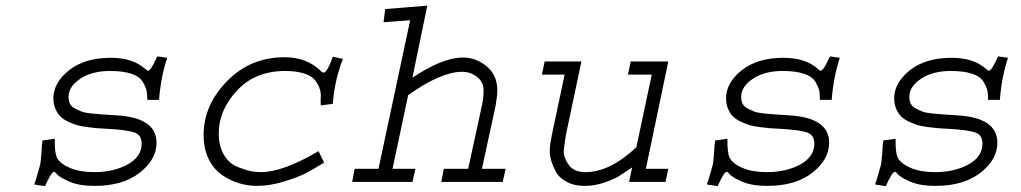

<svg xmlns="http://www.w3.org/2000/svg" viewBox="-20 -634 3556 669"><path d="M528.3 -437.5 562.5 -432.6Q540 -363.3 534.2 -286.1H493.2Q493.2 -306.6 490.7 -318.4Q488.3 -330.1 477.5 -348.6Q466.8 -367.2 438 -377Q409.2 -386.7 363.3 -386.7Q299.8 -386.7 259.3 -359.4Q218.8 -332 218.8 -296.9Q218.8 -283.2 223.6 -272.9Q228.5 -262.7 240.7 -256.3Q252.9 -250 263.7 -245.6Q274.4 -241.2 297.4 -238.8Q320.3 -236.3 335.4 -235.4Q350.6 -234.4 380.9 -232.4Q525.4 -225.6 525.4 -136.7Q525.4 -78.1 466.8 -32.2Q408.2 13.7 309.6 13.7Q257.8 13.7 224.6 0Q191.4 -13.7 177.7 -27.3Q172.9 -35.2 168 -35.2Q159.2 -35.2 136.7 14.6L99.6 8.8Q99.6 4.9 103.5 -2.9Q104.5 -5.9 108.9 -21.5Q113.3 -37.1 117.2 -50.3Q121.1 -63.5 121.1 -66.4Q126 -110.4 126 -129.9Q127 -131.8 127.4 -137.2Q127.9 -142.6 127.9 -144.5L170.9 -150.4Q169.9 -101.6 178.7 -84Q190.4 -62.5 225.1 -48.3Q259.8 -34.2 307.6 -34.2Q376 -34.2 424.8 -61Q473.6 -87.9 473.6 -133.8Q473.6 -164.1 447.3 -172.9Q420.9 -181.6 350.6 -185.5Q348.6 -185.5 347.7 -185.5Q327.1 -186.5 315.9 -187.5Q304.7 -188.5 282.7 -191.4Q260.7 -194.3 247.6 -198.2Q234.4 -202.1 216.8 -210.4Q199.2 -218.8 189.5 -229Q179.7 -239.3 172.9 -255.4Q166 -271.5 166 -291Q166 -345.7 220.7 -389.2Q275.4 -432.6 366.2 -432.6Q443.4 -432.6 486.3 -393.6Q492.2 -387.7 496.1 -387.7Q504.9 -387.7 523.4 -427.7Q524.4 -429.7 526.4 -433.6Z M1139.6 -436.5 1174.8 -428.7Q1145.5 -353.5 1139.6 -272.5L1097.7 -266.6Q1096.7 -281.2 1097.7 -297.4Q1098.6 -313.5 1092.3 -329.6Q1085.9 -345.7 1074.2 -358.4Q1062.5 -371.1 1036.6 -378.9Q1010.7 -386.7 973.6 -386.7Q869.1 -386.7 805.7 -318.4Q742.2 -250 742.2 -168.9Q742.2 -124 760.7 -93.8Q779.3 -63.5 808.1 -52.2Q836.9 -41 854.5 -37.6Q872.1 -34.2 888.7 -34.2Q965.8 -34.2 1089.8 -107.4L1109.4 -67.4Q1072.3 -44.9 1046.9 -31.2Q1021.5 -17.6 971.2 -2Q920.9 13.7 875 13.7Q844.7 13.7 814.5 4.9Q784.2 -3.9 754.9 -23.4Q725.6 -43 707.5 -79.1Q689.5 -115.2 689.5 -164.1Q689.5 -267.6 771 -351.1Q852.5 -434.6 971.7 -434.6Q1049.8 -434.6 1098.6 -385.7Q1103.5 -380.9 1107.4 -380.9Q1120.1 -380.9 1139.6 -436.5Z M1322.3 -602.5 1468.8 -614.3 1417 -363.3Q1522.5 -433.6 1592.8 -433.6Q1638.7 -433.6 1675.8 -402.8Q1712.9 -372.1 1712.9 -318.4Q1712.9 -301.8 1707 -266.6L1659.2 -45.9H1742.2L1731.4 0H1517.6L1526.4 -45.9H1611.3L1659.2 -266.6Q1665 -290 1665 -320.3Q1665 -347.7 1642.6 -365.7Q1620.1 -383.8 1589.8 -383.8Q1516.6 -383.8 1402.3 -302.7L1347.7 -45.9H1427.7L1417 0H1207L1215.8 -45.9H1298.8L1409.2 -563.5L1316.4 -556.6Z M1877.9 -419.9H2005.9L1951.2 -161.1Q1944.3 -113.3 1944.3 -106.4Q1944.3 -83 1962.4 -58.6Q1980.5 -34.2 2019.5 -34.2Q2105.5 -34.2 2197.3 -121.1L2251 -374H2168L2177.7 -419.9H2308.6L2230.5 -45.9H2308.6L2298.8 0H2171.9L2182.6 -50.8Q2154.3 -31.2 2137.2 -20.5Q2120.1 -9.8 2085.9 2Q2051.8 13.7 2016.6 13.7Q1980.5 13.7 1954.1 -0.5Q1927.7 -14.6 1916.5 -36.1Q1905.3 -57.6 1900.4 -75.2Q1895.5 -92.8 1895.5 -108.4Q1895.5 -127 1902.3 -161.1L1947.3 -374H1868.2Z M2872.1 -437.5 2906.2 -432.6Q2883.8 -363.3 2877.9 -286.1H2836.9Q2836.9 -306.6 2834.5 -318.4Q2832 -330.1 2821.3 -348.6Q2810.5 -367.2 2781.7 -377Q2752.9 -386.7 2707 -386.7Q2643.6 -386.7 2603 -359.4Q2562.5 -332 2562.5 -296.9Q2562.5 -283.2 2567.4 -272.9Q2572.3 -262.7 2584.5 -256.3Q2596.7 -250 2607.4 -245.6Q2618.2 -241.2 2641.1 -238.8Q2664.1 -236.3 2679.2 -235.4Q2694.3 -234.4 2724.6 -232.4Q2869.1 -225.6 2869.1 -136.7Q2869.1 -78.1 2810.5 -32.2Q2752 13.7 2653.3 13.7Q2601.6 13.7 2568.4 0Q2535.2 -13.7 2521.5 -27.3Q2516.6 -35.2 2511.7 -35.2Q2502.9 -35.2 2480.5 14.6L2443.4 8.8Q2443.4 4.9 2447.3 -2.9Q2448.2 -5.9 2452.6 -21.5Q2457 -37.1 2460.9 -50.3Q2464.8 -63.5 2464.8 -66.4Q2469.7 -110.4 2469.7 -129.9Q2470.7 -131.8 2471.2 -137.2Q2471.7 -142.6 2471.7 -144.5L2514.6 -150.4Q2513.7 -101.6 2522.5 -84Q2534.2 -62.5 2568.8 -48.3Q2603.5 -34.2 2651.4 -34.2Q2719.7 -34.2 2768.6 -61Q2817.4 -87.9 2817.4 -133.8Q2817.4 -164.1 2791 -172.9Q2764.6 -181.6 2694.3 -185.5Q2692.4 -185.5 2691.4 -185.5Q2670.9 -186.5 2659.7 -187.5Q2648.4 -188.5 2626.5 -191.4Q2604.5 -194.3 2591.3 -198.2Q2578.1 -202.1 2560.5 -210.4Q2543 -218.8 2533.2 -229Q2523.4 -239.3 2516.6 -255.4Q2509.8 -271.5 2509.8 -291Q2509.8 -345.7 2564.5 -389.2Q2619.1 -432.6 2710 -432.6Q2787.1 -432.6 2830.1 -393.6Q2835.9 -387.7 2839.8 -387.7Q2848.6 -387.7 2867.2 -427.7Q2868.2 -429.7 2870.1 -433.6Z M3458 -437.5 3492.2 -432.6Q3469.7 -363.3 3463.9 -286.1H3422.9Q3422.9 -306.6 3420.4 -318.4Q3418 -330.1 3407.2 -348.6Q3396.5 -367.2 3367.7 -377Q3338.9 -386.7 3293 -386.7Q3229.5 -386.7 3189 -359.4Q3148.4 -332 3148.4 -296.9Q3148.4 -283.2 3153.3 -272.9Q3158.2 -262.7 3170.4 -256.3Q3182.6 -250 3193.4 -245.6Q3204.1 -241.2 3227.1 -238.8Q3250 -236.3 3265.1 -235.4Q3280.3 -234.4 3310.5 -232.4Q3455.1 -225.6 3455.1 -136.7Q3455.1 -78.1 3396.5 -32.2Q3337.9 13.7 3239.3 13.7Q3187.5 13.7 3154.3 0Q3121.1 -13.7 3107.4 -27.3Q3102.5 -35.2 3097.7 -35.2Q3088.9 -35.2 3066.4 14.6L3029.3 8.8Q3029.3 4.9 3033.2 -2.9Q3034.2 -5.9 3038.6 -21.5Q3043 -37.1 3046.9 -50.3Q3050.8 -63.5 3050.8 -66.4Q3055.7 -110.4 3055.7 -129.9Q3056.6 -131.8 3057.1 -137.2Q3057.6 -142.6 3057.6 -144.5L3100.6 -150.4Q3099.6 -101.6 3108.4 -84Q3120.1 -62.5 3154.8 -48.3Q3189.5 -34.2 3237.3 -34.2Q3305.7 -34.2 3354.5 -61Q3403.3 -87.9 3403.3 -133.8Q3403.3 -164.1 3377 -172.9Q3350.6 -181.6 3280.3 -185.5Q3278.3 -185.5 3277.3 -185.5Q3256.8 -186.5 3245.6 -187.5Q3234.4 -188.5 3212.4 -191.4Q3190.4 -194.3 3177.2 -198.2Q3164.1 -202.1 3146.5 -210.4Q3128.9 -218.8 3119.1 -229Q3109.4 -239.3 3102.5 -255.4Q3095.7 -271.5 3095.7 -291Q3095.7 -345.7 3150.4 -389.2Q3205.1 -432.6 3295.9 -432.6Q3373 -432.6 3416 -393.6Q3421.9 -387.7 3425.8 -387.7Q3434.6 -387.7 3453.1 -427.7Q3454.1 -429.7 3456.1 -433.6Z"/></svg>

Font: Thabit-Oblique
Style: Oblique
Weight: 500
Designer: Regenerated by Nadim Shaikli
Foundry: MAK Alagha
Version: 0.01